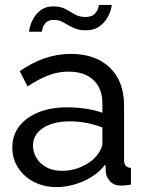

<svg xmlns="http://www.w3.org/2000/svg" viewBox="-20 -750 594 780"><path d="M30 -151Q30 -201 58.5 -237.5Q87 -274 137 -294Q187 -314 253 -314Q288 -314 327 -308.5Q366 -303 396 -292V-330Q396 -390 360 -424.5Q324 -459 258 -459Q215 -459 175.5 -443.5Q136 -428 92 -399L60 -461Q111 -496 162 -513.5Q213 -531 268 -531Q368 -531 426 -475.5Q484 -420 484 -321V-100Q484 -69 512 -68V0Q499 2 489.5 3Q480 4 474 4Q443 4 427.5 -13Q412 -30 410 -49L408 -82Q374 -38 319 -14Q264 10 210 10Q158 10 117 -11.5Q76 -33 53 -69.5Q30 -106 30 -151ZM370 -114Q382 -128 389 -142.5Q396 -157 396 -167V-232Q332 -257 264 -257Q197 -257 155.5 -230.5Q114 -204 114 -158Q114 -133 127.5 -109.5Q141 -86 167.5 -71Q194 -56 233 -56Q274 -56 311 -72.5Q348 -89 370 -114ZM328 -627Q298 -627 277 -637.5Q256 -648 238.5 -658.5Q221 -669 199 -669Q177 -669 166.5 -658Q156 -647 153 -635Q150 -623 150 -621H98Q98 -627 102.5 -643.5Q107 -660 118 -678.5Q129 -697 148 -710.5Q167 -724 197 -724Q226 -724 245.5 -713.5Q265 -703 283.5 -692Q302 -681 326 -681Q352 -681 363.5 -692.5Q375 -704 378.5 -716Q382 -728 382 -730H434Q434 -724 429.5 -708Q425 -692 413 -673Q401 -654 380.5 -640.5Q360 -627 328 -627Z"/></svg>

Font: Raleway Medium
Style: Regular
Weight: 500
Designer: Matt McInerney, Pablo Impallari, Rodrigo Fuenzalida
Foundry: Matt McInerney, Pablo Impallari, Rodrigo Fuenzalida
Version: Version 4.026